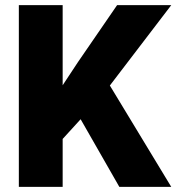

<svg xmlns="http://www.w3.org/2000/svg" viewBox="-20 -731 690 751"><path d="M295.4 -264.6 225.1 -187.5V0H53.7V-710.9H225.1V-397.5L284.7 -487.8L438 -710.9H649.9L409.7 -396.5L649.9 0H446.8Z"/></svg>

Font: Sadagaat-English
Style: Regular
Weight: 900
Designer: Ahmed alsheikh
Foundry: Ahmed alsheikh Design
Version: Version 2.137;January 17, 2018;FontCreator 11.0.0.2408 64-bi